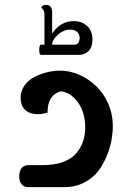

<svg xmlns="http://www.w3.org/2000/svg" viewBox="-20 -771 543 791"><path d="M149.9 -544.9Q141.6 -544.9 141.6 -565.9Q141.6 -586.9 149.9 -586.9H163.1V-713.9Q163.1 -723.1 158.7 -730Q154.3 -736.8 150.9 -737.8Q149.9 -742.7 155.3 -746.8Q160.6 -751 169.9 -751Q194.8 -751 194.8 -719.2V-632.8Q229.5 -684.1 283.2 -684.1Q316.4 -684.1 338.6 -664.3Q360.8 -644.5 360.8 -607.9Q360.8 -576.7 344.7 -560.8Q328.6 -544.9 305.2 -544.9ZM270 -648.9Q241.2 -648.9 218 -627.4Q194.8 -606 194.8 -586.9H287.1Q297.9 -586.9 303 -595.2Q308.1 -603.5 308.1 -615.2Q308.1 -629.9 297.9 -639.4Q287.6 -648.9 270 -648.9ZM228 -480Q268.1 -480 307.1 -462.6Q346.2 -445.3 376.7 -415.8Q407.2 -386.2 426 -343.3Q444.8 -300.3 444.8 -252.9Q444.8 -226.1 439.7 -195.6Q434.6 -165 420.2 -129.4Q405.8 -93.8 384.3 -65.7Q362.8 -37.6 326.7 -18.8Q290.5 0 245.1 0H95.2Q81.1 0 72.3 -8.5Q63.5 -17.1 61.3 -26.1Q59.1 -35.2 59.1 -44.9Q59.1 -52.2 60.5 -59.1Q62 -65.9 65.9 -73.7Q69.8 -81.5 78.4 -86.2Q86.9 -90.8 99.1 -90.8H158.2Q204.6 -90.8 239.3 -103.5Q273.9 -116.2 293.2 -138.4Q312.5 -160.6 321.8 -187.5Q331.1 -214.4 331.1 -246.1Q331.1 -306.6 302 -347.9Q272.9 -389.2 231 -395Q175.8 -379.9 175.8 -307.1Q144.5 -297.9 120.1 -301.8Q97.2 -304.2 81.1 -321Q64.9 -337.9 64.9 -368.2Q64.9 -391.6 76.2 -411.1Q87.4 -430.7 104.7 -443.1Q122.1 -455.6 144.3 -464.1Q166.5 -472.7 187.5 -476.3Q208.5 -480 228 -480ZM244.1 -397 252 -397.9Q247.1 -397.9 244.1 -397Z"/></svg>

Font: El Messiri SemiBold
Style: Regular
Weight: 600
Designer: Mohamed Gaber
Foundry: Kief Type Foundry
Version: Version 2.007;PS 002.007;hotconv 1.0.88;makeotf.lib2.5.64775